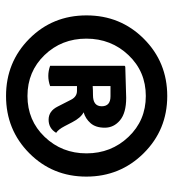

<svg xmlns="http://www.w3.org/2000/svg" viewBox="11 -795 574 636"><g transform="rotate(90 298.0 -477.0)"><path d="M298 -210Q186 -210 108.5 -287Q31 -364 31 -476.5Q31 -589 108.5 -666.5Q186 -744 298 -744Q410 -744 487.5 -666Q565 -588 565 -476Q565 -364 487.5 -287Q410 -210 298 -210ZM162.5 -615.5Q108 -558 108 -476Q108 -394 162.5 -337.5Q217 -281 298 -281Q379 -281 433.5 -338Q488 -395 488 -476.5Q488 -558 433.5 -615.5Q379 -673 298 -673Q217 -673 162.5 -615.5ZM352 -467Q370 -458 385 -429L398 -404Q409 -383 420 -376Q405 -351 376.5 -351Q348 -351 333 -381L310 -426Q300 -445 281 -445H265V-356Q248 -350 231.5 -350Q215 -350 198 -356V-603L201 -605Q303 -608 304 -608Q354 -608 378.5 -587.5Q403 -567 403 -537Q403 -507 388 -490Q373 -473 352 -467ZM265 -556V-497Q277 -498 295 -498Q332 -498 332 -527Q332 -556 299 -556Z"/></g></svg>

Font: Signika Negative
Style: Semibold
Weight: 600
Designer: Anna Giedrys
Foundry: Anna Giedrys
Version: Version 1.001